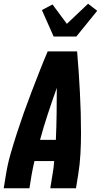

<svg xmlns="http://www.w3.org/2000/svg" viewBox="-20 -1011 542 1031"><path d="M0 0 12 -74Q21 -130 37 -185.5Q53 -241 71 -296.5Q89 -352 108.5 -407Q128 -462 149 -516.5Q170 -571 191.5 -626Q213 -681 236 -735H394Q399 -681 402.5 -626Q406 -571 409 -516.5Q412 -462 413.5 -407Q415 -352 415 -296.5Q415 -241 412 -185.5Q409 -130 400 -74L388 0H250L262 -74Q265 -92 267.5 -110Q270 -128 271 -146H165Q161 -128 157 -110Q153 -92 150 -74L138 0ZM195 -260H280Q283 -330 284 -399.5Q285 -469 285 -539Q260 -469 237 -399.5Q214 -330 195 -260ZM268 -815 205 -957 262 -987 339 -883 453 -991 502 -953 390 -815Z"/></svg>

Font: Iosevka Curly Heavy
Style: Italic
Weight: 900
Italic angle: -9°
Monospace: yes
Designer: Belleve Invis
Foundry: Belleve Invis
Version: Version 22.1.2; ttfautohint (v1.8.4)